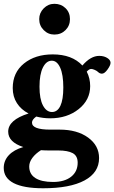

<svg xmlns="http://www.w3.org/2000/svg" viewBox="-29 -733 603 1012"><path d="M257.8 -550.8Q224.6 -550.8 201.2 -574.5Q177.7 -598.1 177.7 -632.3Q177.7 -665 201.4 -689Q225.1 -712.9 257.8 -712.9Q293 -712.9 316.4 -689.9Q339.8 -667 339.8 -632.3Q339.8 -597.7 316.2 -574.2Q292.5 -550.8 257.8 -550.8ZM235.4 -109.4Q197.8 -109.4 162.1 -118.7Q139.6 -102.5 139.6 -86.9Q139.6 -49.8 235.4 -49.8H285.2Q377.9 -49.8 435.5 -7.8Q493.2 34.2 493.2 100.1Q493.2 176.8 416.5 218Q339.8 259.3 198.7 259.3Q95.7 259.3 43.2 232.2Q-9.3 205.1 -9.3 152.3Q-9.3 113.8 17.3 85.2Q43.9 56.6 93.8 42Q14.2 16.1 14.2 -39.1Q14.2 -101.1 121.6 -134.8Q82 -155.3 60.1 -189.5Q38.1 -223.6 38.1 -269Q38.1 -350.6 97.4 -398.4Q156.7 -446.3 249 -446.3Q350.6 -446.3 405.3 -387.7Q448.7 -438.5 494.1 -438.5Q521 -438.5 539.6 -425.3Q553.7 -415 553.7 -401.9Q553.7 -388.7 537.8 -366.7Q522 -344.7 508.3 -344.7Q496.6 -344.7 487.3 -354Q481.9 -359.4 470.5 -364.5Q459 -369.6 451.7 -369.6Q440.9 -369.6 428.2 -355.5Q446.3 -320.3 446.3 -279.3Q446.3 -206.1 385.5 -157.7Q324.7 -109.4 235.4 -109.4ZM245.1 -142.6Q273.9 -142.6 289.3 -175.3Q304.7 -208 304.7 -272Q304.7 -339.8 288.1 -376.5Q271.5 -413.1 244.1 -413.1Q215.3 -413.1 197.3 -377.4Q179.2 -341.8 179.2 -275.9Q179.2 -211.4 197.5 -177Q215.8 -142.6 245.1 -142.6ZM125 144.5Q125 184.6 157.2 205.3Q189.5 226.1 250.5 226.1Q311 226.1 345.7 198.7Q380.4 171.4 380.4 124.5Q380.4 88.4 354.2 74.2Q328.1 60.1 278.3 60.1H231Q207.5 60.1 187 58.6Q158.2 76.7 141.6 99.1Q125 121.6 125 144.5Z"/></svg>

Font: Elstob Grade
Style: Regular
Weight: 400
Designer: Peter S. Baker
Version: Version 1.015